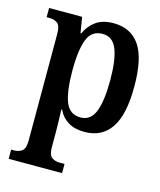

<svg xmlns="http://www.w3.org/2000/svg" viewBox="-116 -630 792 948"><g transform="rotate(15 280.0 -155.5)"><path d="M19 235V188H34Q58 188 74.5 175.5Q91 163 91 122V-424Q91 -465 74.5 -477Q58 -489 34 -489H19V-536H188L201 -456H205Q223 -497 257.5 -521.5Q292 -546 346 -546Q435 -546 480.5 -480.5Q526 -415 526 -269Q526 -126 480 -58Q434 10 345 10Q295 10 261.5 -10.5Q228 -31 211 -68H207Q208 -45 209 -15Q210 15 210 43V124Q210 164 226.5 176Q243 188 266 188H292V235ZM308 -54Q360 -54 381.5 -108.5Q403 -163 403 -269Q403 -373 381.5 -427Q360 -481 308 -481Q252 -481 231 -427Q210 -373 210 -269Q210 -162 231 -108Q252 -54 308 -54Z"/></g></svg>

Font: Noto Serif Condensed SemiBold
Style: Regular
Weight: 600
Width: 3
Designer: Monotype Design Team
Foundry: Monotype Imaging Inc.
Version: Version 2.013